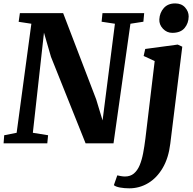

<svg xmlns="http://www.w3.org/2000/svg" viewBox="-24 -818 1102 1096"><path d="M-3.5 0 0 -46 71 -60 155 -682.5 82.5 -693.5 89.5 -743H336.5L525 -251L561.5 -130.5L632 -682.5L556 -694L561 -743H799L794.5 -694L720.5 -682.5L624 0H464.5L267 -493.5L227 -631.5L163.5 -60L250.5 -46L246 0ZM948 2.5Q938 84.5 904.5 141.2Q871 198 821.5 227.5Q772 257 714 257Q686 257 661.2 252.5Q636.5 248 626 239L645.5 183Q652.5 185 666 187.2Q679.5 189.5 689 189.5Q720 189.5 740.2 172.5Q760.5 155.5 773 125.8Q785.5 96 793 56.8Q800.5 17.5 806 -27L859 -469.5L796 -498.5L805 -538.5L990.5 -563.5L1016.5 -551.5ZM959.5 -630.5Q928.5 -630.5 906.2 -654Q884 -677.5 885.5 -707.5Q887.5 -745.5 911 -772Q934.5 -798.5 976 -798.5Q1012 -798.5 1032.5 -775.5Q1053 -752.5 1053 -724Q1052.5 -685 1029.5 -657.8Q1006.5 -630.5 959.5 -630.5Z"/></svg>

Font: Merriweather 28pt ExtraBold
Style: Italic
Weight: 800
Italic angle: -7.8°
Version: Version 2.101